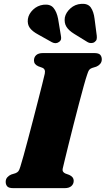

<svg xmlns="http://www.w3.org/2000/svg" viewBox="-20 -975 548 995"><path d="M306 -105.5Q302.5 -92.5 306.5 -86Q310.5 -79.5 318.5 -76L339 -68.5Q362 -58 362 -38.5Q362 -21.5 350 -10.8Q338 0 315.5 0H49Q25.5 0 17.5 -9.2Q9.5 -18.5 9.5 -32.5Q9.5 -47 18.2 -56.5Q27 -66 38 -70.5L60.5 -77.5Q70.5 -81.5 75.5 -88Q80.5 -94.5 85.5 -111.5Q91.5 -130.5 102 -168Q112.5 -205.5 125.2 -253.8Q138 -302 151.5 -353.8Q165 -405.5 177.2 -453.5Q189.5 -501.5 198.8 -538.5Q208 -575.5 212 -593Q217 -617 199 -624L178.5 -631.5Q156 -641.5 156 -661.5Q156 -679 167.8 -689.5Q179.5 -700 202.5 -700H468Q491.5 -700 499.5 -690.8Q507.5 -681.5 507.5 -667.5Q507.5 -653.5 499 -643.8Q490.5 -634 479 -629.5L456.5 -622.5Q446 -618.5 441.5 -612Q437 -605.5 431.5 -588Q425 -569.5 413.8 -529Q402.5 -488.5 388.8 -436Q375 -383.5 361 -328.5Q347 -273.5 335 -225Q323 -176.5 315.2 -144.2Q307.5 -112 306 -105.5ZM470 -878 481.5 -789.5Q482.5 -779.5 480.8 -771.5Q479 -763.5 470 -757Q462 -751.5 451.5 -751.8Q441 -752 433.5 -757L364.5 -799.5Q336 -817 324 -836.8Q312 -856.5 316 -884.5Q321.5 -910.5 345.2 -931.8Q369 -953 401 -955Q435.5 -957.5 450.5 -936.2Q465.5 -915 470 -878ZM281 -878 295.5 -790.5Q297.5 -781 296.5 -773Q295.5 -765 286.5 -758Q270 -745.5 249.5 -756L178 -796Q148 -812 134.5 -830.5Q121 -849 124.5 -876.5Q128.5 -903 151.2 -924.8Q174 -946.5 205.5 -950.5Q240.5 -954.5 257.2 -934.2Q274 -914 281 -878Z"/></svg>

Font: Fraunces 9pt S000 Black
Style: Italic
Weight: 900
Italic angle: -16°
Version: Version 1.000; ttfautohint (v1.8.3)